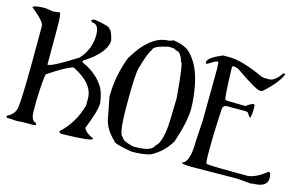

<svg xmlns="http://www.w3.org/2000/svg" viewBox="-118 -1331 2627 1671"><g transform="rotate(15 1195.5 -495.5)"><path d="M549.8 -1010.7Q696.3 -989.3 696.3 -963.9Q713.9 -963.9 736.3 -874Q736.3 -761.7 545.9 -640.6L542 -626Q685.5 -563.5 748 -453.1Q772.5 -413.1 785.2 -320.3Q785.2 -251 715.8 -80.1Q735.4 -37.1 804.7 -7.8V-4.9Q804.7 18.6 542 24.4H534.2Q510.7 24.4 504.9 6.8Q625 -99.6 671.9 -270.5V-332Q671.9 -467.8 481.4 -561.5H477.5Q406.2 -538.1 266.6 -443.4Q252 -443.4 243.2 -205.1V-104.5Q243.2 -33.2 275.4 -14.6Q287.1 -14.6 294.9 -1V2.9Q291 12.7 270.5 12.7H177.7L121.1 16.6L68.4 12.7H36.1L28.3 6.8V-4.9Q108.4 -42 108.4 -126Q121.1 -214.8 121.1 -726.6V-838.9Q121.1 -877.9 0 -974.6Q0 -993.2 105.5 -997.1L186.5 -985.4L243.2 -993.2V-989.3Q254.9 -974.6 254.9 -866.2V-525.4H258.8Q299.8 -525.4 509.8 -658.2Q598.6 -755.9 598.6 -884.8Q598.6 -981.4 538.1 -981.4L521.5 -997.1Q521.5 -1002 549.8 -1010.7Z M1264.6 -1014.6Q1371.1 -997.1 1413.1 -953.1Q1505.9 -862.3 1540 -689.5Q1562.5 -571.3 1562.5 -479.5Q1562.5 -363.3 1497.1 -168.9Q1434.6 -59.6 1322.3 -2.9Q1252 15.6 1172.9 15.6H1154.3Q989.3 -12.7 989.3 -35.2Q898.4 -119.1 882.8 -219.7L848.6 -396.5Q848.6 -583 917 -761.7Q1057.6 -1001 1222.7 -1001ZM1012.7 -396.5V-363.3Q1012.7 -85.9 1054.7 -85.9Q1054.7 -56.6 1158.2 -31.2H1177.7Q1325.2 -31.2 1344.7 -88.9Q1413.1 -139.6 1413.1 -400.4L1417 -530.3Q1391.6 -851.6 1371.1 -851.6Q1347.7 -935.5 1302.7 -935.5Q1287.1 -949.2 1260.7 -949.2H1230.5Q1100.6 -920.9 1100.6 -884.8Q1074.2 -857.4 1032.2 -710.9Q1012.7 -665 1012.7 -396.5Z M1770.5 -999Q1882.8 -999 2085 -906.2L2109.4 -902.3H2153.3Q2202.1 -902.3 2257.8 -984.4H2274.4V-977.5Q2243.2 -896.5 2121.1 -788.1L2100.6 -785.2Q2062.5 -785.2 1863.3 -923.8L1828.1 -931.6H1819.3L1811.5 -923.8V-917Q1819.3 -630.9 1831.1 -630.9L1851.6 -627L2012.7 -624Q2060.5 -659.2 2077.1 -659.2Q2088.9 -656.2 2088.9 -638.7V-588.9L2081.1 -538.1H2073.2L2044.9 -577.1L2028.3 -581.1H1860.4Q1819.3 -581.1 1819.3 -534.2Q1807.6 -335.9 1807.6 -163.1V-141.6Q1807.6 -48.8 1819.3 -48.8Q1918.9 -42 2105.5 -42H2190.4Q2262.7 -48.8 2355.5 -124H2358.4Q2376 -124 2378.9 -73.2Q2378.9 11.7 2250 11.7L2230.5 15.6L2109.4 4.9L1703.1 8.8Q1605.5 8.8 1605.5 -5.9Q1674.8 -23.4 1674.8 -212.9L1686.5 -409.2L1690.4 -874L1686.5 -934.6H1674.8Q1660.2 -934.6 1593.8 -891.6L1582 -895.5V-906.2Q1582 -945.3 1710.9 -999Z"/></g></svg>

Font: EG Dragon Caps 
Style: Regular
Weight: 400
Designer: Bill Roach / W.K. Roach
Version: Version 1.00 April 18, 2012, initial release